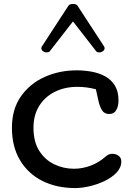

<svg xmlns="http://www.w3.org/2000/svg" viewBox="-20 -934 666 966"><path d="M358.4 12.2Q264.6 12.2 192.9 -23.9Q121.1 -60.1 80.6 -128.2Q40 -196.3 40 -291Q40 -384.3 85 -448.7Q129.9 -513.2 204.1 -546.6Q278.3 -580.1 366.2 -580.1Q403.3 -580.1 440.4 -573.5Q477.5 -566.9 508.3 -550.3Q539.1 -533.7 557.6 -504.2Q576.2 -474.6 576.2 -428.7Q576.2 -399.9 564.9 -380.1Q553.7 -360.4 528.8 -360.4Q504.4 -360.4 492.4 -380.6Q480.5 -400.9 474.6 -429.9Q468.8 -459 462.4 -484.9Q415.5 -497.1 369.6 -497.1Q306.6 -497.1 256.6 -472.4Q206.5 -447.8 177.5 -401.6Q148.4 -355.5 148.4 -291Q148.4 -221.2 177.2 -175.5Q206.1 -129.9 252.7 -107.4Q299.3 -85 352.5 -85Q394.5 -85 436.3 -100.6Q478 -116.2 512.7 -147.5Q527.8 -160.2 543.5 -160.2Q563.5 -160.2 576.9 -150.1Q590.3 -140.1 590.3 -122.1Q590.3 -90.8 566.7 -65.9Q543 -41 506.3 -23.4Q469.7 -5.9 430.2 3.2Q390.6 12.2 358.4 12.2ZM214.4 -670.4Q204.6 -670.4 196.3 -676.5Q188 -682.6 188 -691.4Q188 -698.2 192.9 -703.6L324.7 -905.8Q330.6 -914.1 347.2 -914.1Q363.8 -914.1 369.6 -905.8L501.5 -703.6Q506.3 -698.2 506.3 -691.4Q506.3 -682.6 498 -676.5Q489.7 -670.4 480 -670.4Q475.6 -670.4 470.9 -671.6Q466.3 -672.9 463.4 -676.8L347.2 -826.2L231 -676.8Q228 -672.9 223.4 -671.6Q218.8 -670.4 214.4 -670.4Z"/></svg>

Font: Cutive
Style: Regular
Weight: 400
Version: Version 1.100; ttfautohint (v1.8.4.7-5d5b)